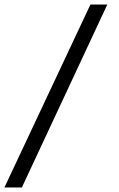

<svg xmlns="http://www.w3.org/2000/svg" viewBox="-41 -829 524 849"><path d="M433.6 -809.1 55.7 0H-21.5L358.9 -809.1Z"/></svg>

Font: SakalBharati
Style: Regular
Weight: 400
Designer: CDAC GIST
Foundry: CDAC
Version: 13.02